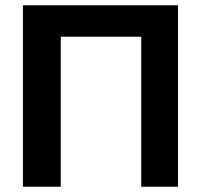

<svg xmlns="http://www.w3.org/2000/svg" viewBox="-20 -708 762 728"><path d="M210.4 -568.8V0H66.9V-688H654.8V0H515.6V-568.8Z"/></svg>

Font: Arimo
Style: Bold
Weight: 700
Designer: Steve Matteson
Foundry: Monotype Imaging Inc.
Version: Version 1.33